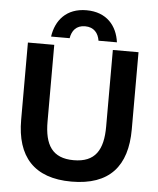

<svg xmlns="http://www.w3.org/2000/svg" viewBox="-57 -882 777 944"><g transform="rotate(5 331.0 -410.0)"><path d="M260.8 -689.2C266.7 -725.8 287.5 -754.2 331.7 -754.2C375.8 -754.2 397.5 -725.8 403.3 -689.2H494.2C483.3 -770 431.7 -833.3 331.7 -833.3C232.5 -833.3 180.8 -770 169.2 -689.2ZM330.8 12.5C518.3 12.5 604.2 -87.5 604.2 -269.2V-650H477.5V-271.7C477.5 -156.7 439.2 -93.3 332.5 -93.3C226.7 -93.3 188.3 -156.7 188.3 -271.7V-650H58.3V-269.2C58.3 -87.5 145.8 12.5 330.8 12.5Z"/></g></svg>

Font: Familjen Grotesk SemiBold
Style: Regular
Weight: 600
Designer: Anders Wikstroem, Jonas Baeckman, Matilda Gysing, Kristian Moeller
Foundry: Familjen STHLM AB
Version: Version 2.000